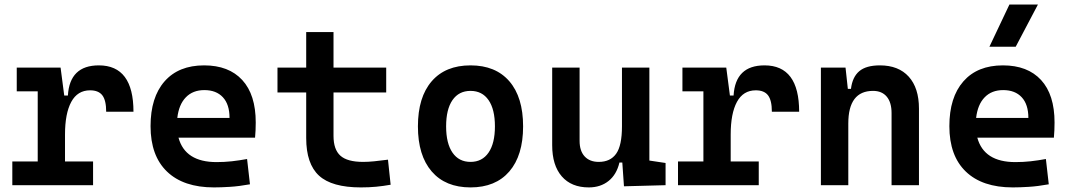

<svg xmlns="http://www.w3.org/2000/svg" viewBox="-20 -815 4728 845"><path d="M266.1 -222.7V-104.5H389.6V0H34.2V-104.5H146V-413.1H53.7V-517.6H246.6L262.7 -394.5H278.8Q286.6 -527.3 415 -527.3Q567.4 -527.3 567.4 -323.2H447.3Q447.3 -373.5 430.4 -395.5Q413.6 -417.5 376.5 -417.5Q321.3 -417.5 293.7 -366.7Q266.1 -315.9 266.1 -222.7Z M921.4 9.8Q787.6 9.8 715.1 -59.8Q642.6 -129.4 642.6 -259.8Q642.6 -386.7 704.3 -457Q766.1 -527.3 878.4 -527.3Q986.8 -527.3 1046.1 -462.9Q1105.5 -398.4 1105.5 -275.9Q1105.5 -240.7 1102.5 -209H765.6Q794.9 -101.6 933.1 -101.6Q967.3 -101.6 1000.2 -105.2Q1033.2 -108.9 1067.4 -115.2L1080.1 -3.9Q1031.7 4.9 991.9 7.3Q952.1 9.8 921.4 9.8ZM760.3 -295.9H990.2Q990.2 -355.5 960.9 -387Q931.6 -418.5 879.4 -418.5Q828.6 -418.5 797.9 -386.7Q767.1 -355 760.3 -295.9Z M1568.4 9.8Q1440.4 9.8 1384 -42Q1327.6 -93.8 1327.6 -207.5V-408.2H1201.2V-517.6H1327.6V-673.8H1447.8V-517.6H1679.7V-408.2H1447.8V-217.3Q1447.8 -156.7 1478.3 -129.6Q1508.8 -102.5 1578.1 -102.5Q1601.1 -102.5 1627.4 -105.2Q1653.8 -107.9 1687.5 -112.3L1699.2 -2Q1666.5 3.9 1635.3 6.8Q1604 9.8 1568.4 9.8Z M2050.8 9.8Q1940.4 9.8 1879.9 -60.5Q1819.3 -130.9 1819.3 -258.8Q1819.3 -387.2 1879.9 -457.3Q1940.4 -527.3 2050.8 -527.3Q2161.1 -527.3 2221.7 -457.3Q2282.2 -387.2 2282.2 -258.8Q2282.2 -130.9 2221.7 -60.5Q2161.1 9.8 2050.8 9.8ZM2050.8 -102.5Q2102.1 -102.5 2130.1 -143.3Q2158.2 -184.1 2158.2 -258.8Q2158.2 -334 2130.1 -374.5Q2102.1 -415 2050.8 -415Q1999.5 -415 1971.4 -374.5Q1943.4 -334 1943.4 -258.8Q1943.4 -184.1 1971.4 -143.3Q1999.5 -102.5 2050.8 -102.5Z M2571.3 9.8Q2494.6 9.8 2452.4 -38.8Q2410.2 -87.4 2410.2 -175.8V-517.6H2530.8V-195.3Q2530.8 -150.9 2553 -126.7Q2575.2 -102.5 2615.2 -102.5Q2666 -102.5 2691.7 -138.4Q2717.3 -174.3 2717.3 -258.8V-517.6H2837.9V-108.4L2909.2 -97.7V0L2726.1 4.9L2718.8 -99.6H2706.1Q2693.8 -46.9 2658.4 -18.6Q2623 9.8 2571.3 9.8Z M3195.8 -222.7V-104.5H3319.3V0H2963.9V-104.5H3075.7V-413.1H2983.4V-517.6H3176.3L3192.4 -394.5H3208.5Q3216.3 -527.3 3344.7 -527.3Q3497.1 -527.3 3497.1 -323.2H3377Q3377 -373.5 3360.1 -395.5Q3343.3 -417.5 3306.2 -417.5Q3251 -417.5 3223.4 -366.7Q3195.8 -315.9 3195.8 -222.7Z M3903.8 0V-317.4Q3903.8 -364.3 3882.6 -389.6Q3861.3 -415 3822.3 -415Q3713.4 -415 3713.4 -271.5V0H3592.8V-517.6H3701.2L3711.4 -423.8H3725.1Q3731.4 -476.1 3761.7 -501.7Q3792 -527.3 3852.5 -527.3Q3934.6 -527.3 3979.5 -477.5Q4024.4 -427.7 4024.4 -336.9V0Z M4437 9.8Q4303.2 9.8 4230.7 -59.8Q4158.2 -129.4 4158.2 -259.8Q4158.2 -386.7 4220 -457Q4281.7 -527.3 4394 -527.3Q4502.4 -527.3 4561.8 -462.9Q4621.1 -398.4 4621.1 -275.9Q4621.1 -240.7 4618.2 -209H4281.2Q4310.5 -101.6 4448.7 -101.6Q4482.9 -101.6 4515.9 -105.2Q4548.8 -108.9 4583 -115.2L4595.7 -3.9Q4547.4 4.9 4507.6 7.3Q4467.8 9.8 4437 9.8ZM4275.9 -295.9H4505.9Q4505.9 -355.5 4476.6 -387Q4447.3 -418.5 4395 -418.5Q4344.2 -418.5 4313.5 -386.7Q4282.7 -355 4275.9 -295.9ZM4334.5 -609.4 4422.4 -794.9H4547.9L4450.2 -609.4Z"/></svg>

Font: Cascadia Mono PL SemiBold
Style: Regular
Weight: 600
Monospace: yes
Designer: Aaron Bell
Foundry: Saja Typeworks
Version: Version 2404.023; ttfautohint (v1.8.4)